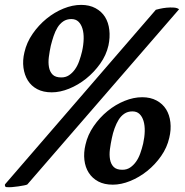

<svg xmlns="http://www.w3.org/2000/svg" viewBox="-39 -754 757 786"><path d="M311 -162Q320 -202 344.5 -237.5Q369 -273 401.5 -299.5Q434 -326 471 -341Q508 -356 543 -356Q577 -356 602 -342.5Q627 -329 641 -306.5Q655 -284 658.5 -253.5Q662 -223 654 -190Q645 -150 620.5 -115Q596 -80 563.5 -54Q531 -28 494 -13Q457 2 423 2Q388 2 363.5 -11Q339 -24 324.5 -46.5Q310 -69 306.5 -99Q303 -129 311 -162ZM61 -540Q70 -580 94.5 -615.5Q119 -651 151.5 -677.5Q184 -704 221 -719Q258 -734 293 -734Q327 -734 352 -720.5Q377 -707 391 -684.5Q405 -662 408.5 -631.5Q412 -601 405 -568Q396 -528 371 -493Q346 -458 313.5 -432Q281 -406 244 -391Q207 -376 173 -376Q138 -376 113.5 -389Q89 -402 75 -424.5Q61 -447 57 -477Q53 -507 61 -540ZM212 -437Q230 -437 243.5 -446Q257 -455 267.5 -469.5Q278 -484 285 -503.5Q292 -523 297 -544Q303 -571 303.5 -595Q304 -619 298.5 -637Q293 -655 282 -665.5Q271 -676 253 -676Q234 -676 220 -666.5Q206 -657 196.5 -641.5Q187 -626 180.5 -606.5Q174 -587 169 -567Q164 -544 161 -521Q158 -498 161.5 -479Q165 -460 176.5 -448.5Q188 -437 212 -437ZM462 -59Q480 -59 493.5 -68Q507 -77 517.5 -91.5Q528 -106 535 -125.5Q542 -145 547 -166Q553 -193 553.5 -217Q554 -241 548.5 -259Q543 -277 532 -287.5Q521 -298 503 -298Q484 -298 470 -288.5Q456 -279 446.5 -263.5Q437 -248 430 -228.5Q423 -209 419 -189Q414 -166 411 -143Q408 -120 411.5 -101Q415 -82 426.5 -70.5Q438 -59 462 -59ZM599 -714Q602 -715 615 -718Q628 -721 643 -722.5Q658 -724 672.5 -723Q687 -722 694 -716L73 1Q70 3 59.5 5Q49 7 36 9Q23 11 10 12Q-3 13 -12 12Q-17 12 -18.5 7Q-20 2 -18 0Z"/></svg>

Font: Lusitana
Style: Bold Italic
Weight: 700
Designer: Ana Paula Megda
Foundry: Ana Paula Megda
Version: Version 1.000; ttfautohint (v1.1) -l 8 -r 50 -G 200 -x 14 -D